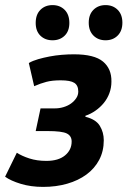

<svg xmlns="http://www.w3.org/2000/svg" viewBox="-40 -722 500 753"><path d="M100 -208 119 -297H177Q193 -297 209.5 -302Q226 -307 238.5 -316Q251 -325 259 -337Q267 -349 267 -363Q267 -387 251.5 -397Q236 -407 198 -407Q165 -407 142 -401Q119 -395 94 -384L73 -475Q89 -484 110 -490Q131 -496 154.5 -500.5Q178 -505 202.5 -507Q227 -509 250 -509Q330 -509 364 -480.5Q398 -452 397 -402Q397 -378 389 -356.5Q381 -335 367 -318Q353 -301 334.5 -288Q316 -275 295 -268V-264Q336 -254 351.5 -228.5Q367 -203 367 -172Q367 -129 349 -95Q331 -61 299 -37.5Q267 -14 223.5 -1.5Q180 11 129 11Q81 11 41.5 -1Q2 -13 -20 -29L26 -123Q46 -110 75.5 -100.5Q105 -91 142 -91Q189 -91 215 -112.5Q241 -134 241 -167Q241 -189 222 -198.5Q203 -208 146 -208ZM100 -632Q100 -665 118.5 -683.5Q137 -702 166 -702Q195 -702 213.5 -683.5Q232 -665 232 -632Q232 -600 213.5 -582Q195 -564 166 -564Q137 -564 118.5 -582Q100 -600 100 -632ZM308 -633Q308 -665 326.5 -683.5Q345 -702 374 -702Q403 -702 421.5 -683.5Q440 -665 440 -633Q440 -601 421.5 -582.5Q403 -564 374 -564Q345 -564 326.5 -582.5Q308 -601 308 -633Z"/></svg>

Font: PT Sans
Style: Bold Italic
Weight: 700
Italic angle: -12°
Designer: A.Korolkova, O.Umpeleva, V.Yefimov
Foundry: ParaType Ltd
Version: Version 2.003W OFL